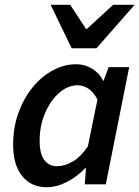

<svg xmlns="http://www.w3.org/2000/svg" viewBox="-20 -772 584 804"><path d="M175 12Q111 12 73 -34.5Q35 -81 35 -167Q35 -238 57 -299Q79 -360 116 -405.5Q153 -451 200.5 -477Q248 -503 299 -503Q335 -503 365.5 -484.5Q396 -466 412 -434H414L435 -491H521L423 0H335L340 -68H337Q303 -32 260 -10Q217 12 175 12ZM219 -76Q251 -76 284.5 -95.5Q318 -115 348 -159L388 -355Q372 -387 350 -401Q328 -415 305 -415Q264 -415 227.5 -383Q191 -351 168.5 -298Q146 -245 146 -182Q146 -128 165.5 -102Q185 -76 219 -76ZM280 -570 192 -752H274L340 -651H344L454 -752H544L384 -570Z"/></svg>

Font: Source Sans 3 Semibold
Style: Italic
Weight: 600
Italic angle: -11°
Designer: Paul D. Hunt
Foundry: Adobe
Version: Version 3.052;hotconv 1.1.0;makeotfexe 2.6.0